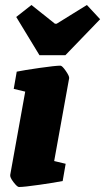

<svg xmlns="http://www.w3.org/2000/svg" viewBox="-20 -740 421 769"><path d="M21 -40 81 -373 35 -384 47 -453Q76 -459 139 -468Q202 -477 222 -477Q229 -477 243.5 -456Q258 -435 257 -427L197 -95L243 -84L231 -15Q202 -9 139 0Q76 9 56 9Q49 9 34 -10.5Q19 -30 21 -40ZM45 -672 106 -720 200 -645H207L328 -720L381 -663L242 -519H138Z"/></svg>

Font: Grenze Black
Style: Italic
Weight: 900
Italic angle: -10°
Designer: Renata Polastri
Foundry: Omnibus-Type
Version: Version 1.002; ttfautohint (v1.8)